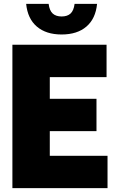

<svg xmlns="http://www.w3.org/2000/svg" viewBox="-20 -971 604 991"><path d="M44 0V-740H530V-573H237V-461H478V-294H237V-167H535V0ZM298 -793Q218 -793 170.2 -833.8Q122.5 -874.5 115 -951H231Q235.5 -916 252.2 -901Q269 -886 298 -886Q327.5 -886 344 -901Q360.5 -916 365 -951H481Q473.5 -874.5 426 -833.8Q378.5 -793 298 -793Z"/></svg>

Font: Encode Sans Condensed Black
Style: Regular
Weight: 900
Width: 3
Designer: Multiple Designers
Foundry: Impallari Type
Version: Version 3.000; ttfautohint (v1.8.3) -l 8 -r 50 -G 200 -x 14 